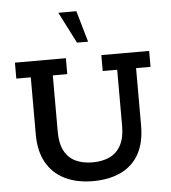

<svg xmlns="http://www.w3.org/2000/svg" viewBox="-56 -852 811 912"><g transform="rotate(-5 350.0 -395.5)"><path d="M351 10Q273 10 216 -18.5Q159 -47 129 -101.5Q99 -156 99 -234V-507H30V-583H273V-507H204V-238Q204 -183 222.5 -147.5Q241 -112 275.5 -95.5Q310 -79 357 -79Q404 -79 438.5 -95.5Q473 -112 492 -147.5Q511 -183 511 -238V-507H442V-583H670V-507H601V-234Q601 -152 571 -98Q541 -44 484.5 -17Q428 10 351 10ZM332 -652 256 -801H342L385 -652Z"/></g></svg>

Font: Rokkitt SemiBold Medium
Style: Regular
Weight: 500
Version: Version 3.103